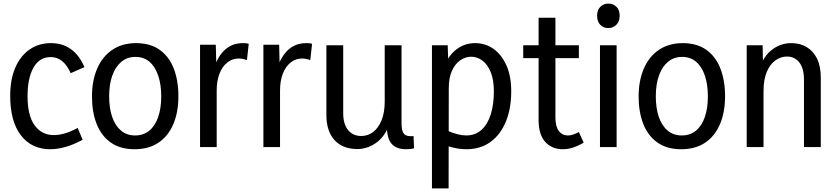

<svg xmlns="http://www.w3.org/2000/svg" viewBox="-20 -822 4687 1073"><path d="M261 12Q157 12 97 -65.5Q37 -143 37 -286Q37 -378 65.5 -444Q94 -510 145.5 -545.5Q197 -581 265 -581Q329 -581 376 -547.5Q423 -514 452 -447L375 -413Q357 -455 329 -479Q301 -503 264 -503Q200 -503 167 -444Q134 -385 134 -284Q134 -176 173.5 -121.5Q213 -67 282 -67Q309 -67 342 -76.5Q375 -86 414 -107L442 -41Q392 -14 347 -1Q302 12 261 12Z M881 -283Q881 -350 864 -400Q847 -450 815 -477Q783 -504 737 -504Q691 -504 658 -476.5Q625 -449 607.5 -399.5Q590 -350 590 -284Q590 -217 607 -168Q624 -119 656.5 -92Q689 -65 735 -65Q782 -65 814.5 -92Q847 -119 864 -168Q881 -217 881 -283ZM977 -284Q977 -195 948.5 -128Q920 -61 865.5 -24.5Q811 12 732 12Q652 12 599 -25.5Q546 -63 520 -129.5Q494 -196 494 -283Q494 -371 523 -438.5Q552 -506 607.5 -543.5Q663 -581 740 -581Q820 -581 872.5 -543.5Q925 -506 951 -439Q977 -372 977 -284Z M1098 0V-572H1186L1190 -411H1168Q1186 -491 1229 -536Q1272 -581 1337 -581Q1345 -581 1353.5 -580.5Q1362 -580 1370 -577L1360 -486Q1336 -495 1314 -495Q1278 -495 1250 -472.5Q1222 -450 1206.5 -410Q1191 -370 1191 -316V0Z M1452 0V-572H1540L1544 -411H1522Q1540 -491 1583 -536Q1626 -581 1691 -581Q1699 -581 1707.5 -580.5Q1716 -580 1724 -577L1714 -486Q1690 -495 1668 -495Q1632 -495 1604 -472.5Q1576 -450 1560.5 -410Q1545 -370 1545 -316V0Z M2142 -118H2153Q2126 -53 2078 -21Q2030 11 1978 11Q1895 11 1849.5 -39Q1804 -89 1804 -180V-569H1898V-190Q1898 -129 1925 -95.5Q1952 -62 1999 -62Q2036 -62 2065.5 -84.5Q2095 -107 2112.5 -150Q2130 -193 2130 -255V-569H2224V-133Q2224 -96 2234.5 -78.5Q2245 -61 2274 -61Q2278 -61 2282 -61Q2286 -61 2291 -62L2294 7Q2282 10 2270.5 11Q2259 12 2249 12Q2195 12 2168.5 -18.5Q2142 -49 2142 -118Z M2394 231V-569H2482L2487 -421L2451 -420Q2477 -502 2525 -541.5Q2573 -581 2635 -581Q2692 -581 2737 -549.5Q2782 -518 2809.5 -458Q2837 -398 2837 -312Q2837 -214 2806.5 -141Q2776 -68 2720 -28Q2664 12 2588 12Q2540 12 2494 -2Q2448 -16 2407 -39L2484 -90Q2509 -79 2536.5 -72Q2564 -65 2585 -65Q2636 -65 2670.5 -96Q2705 -127 2722.5 -182.5Q2740 -238 2740 -311Q2740 -377 2722 -420Q2704 -463 2675 -484Q2646 -505 2614 -505Q2581 -505 2552 -485Q2523 -465 2505.5 -426Q2488 -387 2488 -329L2487 231Z M3126 12Q3064 12 3027 -29Q2990 -70 2990 -152V-723H3084V-165Q3084 -115 3103 -90Q3122 -65 3154 -65Q3168 -65 3183 -70Q3198 -75 3215 -84L3242 -25Q3210 -6 3181.5 3Q3153 12 3126 12ZM2904 -497V-569H3215V-497Z M3333 0V-569H3426V0ZM3379 -665Q3353 -665 3335 -683Q3317 -701 3317 -734Q3317 -767 3335.5 -784.5Q3354 -802 3380 -802Q3406 -802 3424.5 -784.5Q3443 -767 3443 -734Q3443 -702 3424.5 -683.5Q3406 -665 3379 -665Z M3936 -283Q3936 -350 3919 -400Q3902 -450 3870 -477Q3838 -504 3792 -504Q3746 -504 3713 -476.5Q3680 -449 3662.5 -399.5Q3645 -350 3645 -284Q3645 -217 3662 -168Q3679 -119 3711.5 -92Q3744 -65 3790 -65Q3837 -65 3869.5 -92Q3902 -119 3919 -168Q3936 -217 3936 -283ZM4032 -284Q4032 -195 4003.5 -128Q3975 -61 3920.5 -24.5Q3866 12 3787 12Q3707 12 3654 -25.5Q3601 -63 3575 -129.5Q3549 -196 3549 -283Q3549 -371 3578 -438.5Q3607 -506 3662.5 -543.5Q3718 -581 3795 -581Q3875 -581 3927.5 -543.5Q3980 -506 4006 -439Q4032 -372 4032 -284Z M4473 0V-378Q4473 -439 4447.5 -472.5Q4422 -506 4377 -506Q4344 -506 4314 -485Q4284 -464 4265.5 -421Q4247 -378 4247 -312V0H4153V-569H4242L4245 -411H4216Q4238 -498 4288.5 -539.5Q4339 -581 4402 -581Q4451 -581 4488 -559Q4525 -537 4546 -494.5Q4567 -452 4567 -389V0Z"/></svg>

Font: Yaldevi Medium
Style: Regular
Weight: 500
Designer: Sol Matas, Rajitha Manaperi, Kosala Senevirathne
Foundry: Mooniak
Version: Version 1.100